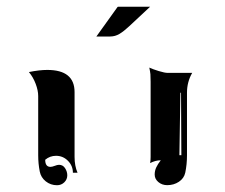

<svg xmlns="http://www.w3.org/2000/svg" viewBox="-20 -684 665 567"><path d="M264.6 -576.2 326.7 -662.8Q327.4 -664.1 329.3 -664.1H423.3L361.8 -606.7Q345.9 -591.8 333 -584Q320.1 -576.2 305.2 -576.2ZM65.4 -471.2Q96.2 -477.5 119.6 -477.5Q200.2 -477.5 200.2 -412.1V-220.7Q200.2 -194.3 209 -173.8H195.3Q195.3 -194.3 180.7 -209.1Q166 -223.9 145.5 -223.9Q127.4 -223.9 113.5 -212.2Q113.5 -191.4 128.7 -191.2Q133.8 -191.2 141.5 -194.2Q149.2 -197.3 154.3 -197.3Q165.8 -197.3 172.2 -187.3Q178.7 -177.2 178.7 -166.3Q178.7 -154.1 169.8 -145.5Q160.9 -137 148.4 -137Q129.6 -137 115.2 -148.4Q100.8 -159.9 97.4 -177.5Q92.8 -200.7 92.8 -225.6V-400.4Q92.8 -416.7 85.4 -436.3Q78.1 -455.8 65.4 -471.2ZM420.9 -484.4Q430.9 -479.7 448.7 -474.2Q466.6 -468.8 474.6 -468.8H547.6Q532.2 -442.1 532.2 -410.2V-225.6Q532.2 -198.7 527.1 -174.1Q523.4 -157.2 508.3 -147.2Q493.2 -137.2 473.9 -137.2Q458.5 -137.2 447.6 -146.4Q436.8 -155.5 436.8 -168.5Q436.8 -179.7 441.4 -189.6Q446 -199.5 454.8 -210.7Q439.2 -210.7 423.3 -202.4Q424.8 -209.5 424.8 -220.7V-442.4Q424.8 -458 424.2 -464.8Q423.6 -471.7 420.9 -484.4ZM509.8 -225.6H515.6L514.6 -410.2H512.7Z"/></svg>

Font: AgreloyInT3
Style: Medium
Weight: 400
Designer: gluk
Foundry: gluk
Version: Version 0.27